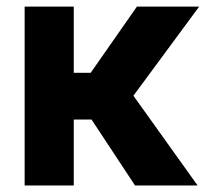

<svg xmlns="http://www.w3.org/2000/svg" viewBox="-20 -566 666 586"><path d="M392.1 0 259.3 -201.2H205.1V0H55.2V-545.9H205.1V-343.8H256.8L397.9 -545.9H587.9L387.2 -273.9L583 0Z"/></svg>

Font: Inter Tight
Style: Bold
Weight: 700
Designer: Rasmus Andersson
Foundry: rsms
Version: Version 3.004; ttfautohint (v1.8.4.7-5d5b)